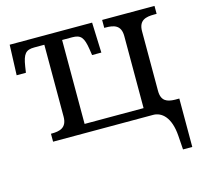

<svg xmlns="http://www.w3.org/2000/svg" viewBox="-107 -653 1029 981"><g transform="rotate(-15 407.5 -163.0)"><path d="M738 137 743 210H792V-46H769C729 -47 697 -57 697 -112V-427C697 -486 735 -494 779 -494H792V-536H515V-494H521C565 -494 603 -486 603 -427V-46H291V-490H344C390 -490 404 -472 414 -409L419 -376H468L462 -536H26L20 -376H69L74 -409C84 -472 98 -490 144 -490H197V-110C197 -51 159 -42 115 -42H112V0H641C685 0 731 35 738 137Z"/></g></svg>

Font: Noto Serif
Style: Regular
Weight: 400
Designer: Monotype Design Team
Foundry: Monotype Imaging Inc.
Version: Version 2.015